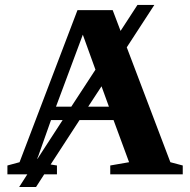

<svg xmlns="http://www.w3.org/2000/svg" viewBox="-20 -701 762 772"><path d="M489.7 -510.7 665 -48.8 714.8 -35.6V0H423.3V-35.6L499 -48.8L436.5 -218.3H299.8L183.6 -39.6L209 -35.6V0H157.7L125 50.8H57.1L89.8 0H9.8V-35.6L58.6 -48.8L291.5 -660.2H433.1L464.8 -576.7L532.7 -681.2H600.6ZM205.1 -272H266.6L363.8 -420.9L313 -561.5ZM388.2 -354 334.5 -272H418ZM185.1 -218.3 133.8 -73.2 129.9 -64 131.3 -62.5 133.3 -66.4 231.9 -218.3Z"/></svg>

Font: Tinos
Style: Bold
Weight: 700
Designer: Steve Matteson
Foundry: Monotype Imaging Inc.
Version: Version 1.23